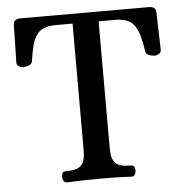

<svg xmlns="http://www.w3.org/2000/svg" viewBox="-48 -678 696 727"><g transform="rotate(-5 300.0 -314.0)"><path d="M545 -631Q556 -631 563.5 -626Q571 -621 571 -607L575 -466Q575 -456 566.5 -451Q558 -446 550 -446Q539 -446 528.5 -450.5Q518 -455 516 -464Q511 -498 504.5 -522Q498 -546 487.5 -562Q477 -578 460.5 -585.5Q444 -593 418 -594H350V-117Q350 -103 351.5 -89Q353 -75 359 -64Q365 -53 378 -46.5Q391 -40 415 -40Q425 -40 432 -38Q439 -36 440 -19Q440 -11 436 -4Q432 3 422 3Q390 1 361.5 0.5Q333 0 304 0Q243 0 179 3Q169 3 165 -4Q161 -11 161 -19Q162 -36 168.5 -38Q175 -40 186 -40Q210 -40 223 -46.5Q236 -53 242 -64Q248 -75 249.5 -89Q251 -103 251 -117V-594H182Q156 -593 139.5 -585.5Q123 -578 112.5 -562Q102 -546 96 -522Q90 -498 85 -464Q83 -455 72 -450.5Q61 -446 50 -446Q42 -446 34 -451Q26 -456 26 -466L29 -607Q29 -621 37 -626Q45 -631 56 -631Z"/></g></svg>

Font: Alice
Style: Regular
Weight: 400
Designer: Cyreal (www.cyreal.org)
Foundry: Cyreal (www.cyreal.org)
Version: Version 1.010